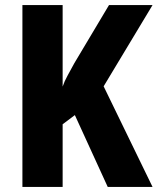

<svg xmlns="http://www.w3.org/2000/svg" viewBox="-20 -734 619 754"><path d="M579 0H403L274 -282L226 -246V0H68V-714H226V-394Q233 -415 245.5 -437.5Q258 -460 272 -486L408 -714H579L387 -395Z"/></svg>

Font: Noto Sans Arabic Cond ExtBd
Style: Regular
Weight: 800
Width: 3
Designer: Monotype Design Team, Nadine Chahine, Nizar Qandah and Khaled Hosny
Foundry: Monotype Imaging Inc.
Version: Version 2.012; ttfautohint (v1.8.4.7-5d5b)